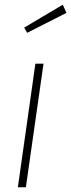

<svg xmlns="http://www.w3.org/2000/svg" viewBox="-20 -788 300 808"><path d="M244.1 -768.1 259.8 -733.9 94.2 -649.9 82 -671.9ZM163.1 -520 88.9 0H55.2L128.9 -520Z"/></svg>

Font: Fira Sans Compressed UltraLight
Style: Italic
Weight: 200
Width: 3
Italic angle: -8°
Designer: Carrois Corporate & Edenspiekermann AG
Foundry: Carrois Corporate GbR & Edenspiekermann AG
Version: Version 4.203;PS 004.203;hotconv 1.0.88;makeotf.lib2.5.64775